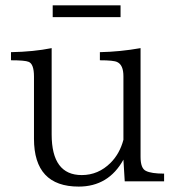

<svg xmlns="http://www.w3.org/2000/svg" viewBox="-20 -687 649 717"><path d="M445.8 -9.8 440.9 -90.8Q385.3 9.8 273.9 9.8Q106.9 9.8 106.9 -168.9V-401.4Q106.9 -448.2 86.9 -456.1Q73.2 -461.9 21 -461.9V-492.2Q105.5 -493.7 172.9 -507.3V-185.1Q172.9 -33.2 285.2 -33.2Q347.2 -33.2 393.1 -79.1Q427.2 -113.3 440.9 -165V-402.3Q440.9 -444.3 418 -455.1Q405.3 -461.9 353 -461.9V-492.2Q428.7 -493.7 504.9 -507.3V-101.1Q504.9 -58.1 524.9 -48.8Q544.9 -38.6 592.8 -38.6V-9.8ZM176.8 -667H430.2V-623H176.8Z"/></svg>

Font: I.Ming
Style: Regular
Weight: 400
Designer: Ichiten Fonts Project
Version: Version 6.11; Dec 27, 2019